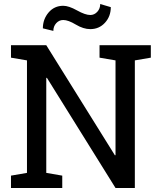

<svg xmlns="http://www.w3.org/2000/svg" viewBox="-20 -936 802 956"><path d="M34.7 0ZM531.7 -900.4Q531.7 -854.5 502.7 -822.8Q473.6 -791 429.7 -791Q395 -791 357.4 -813.7Q319.8 -836.4 294.9 -836.4Q274.4 -836.4 260 -820.6Q245.6 -804.7 245.6 -782.2L193.4 -794.9Q193.4 -840.3 221.9 -873.8Q250.5 -907.2 294.9 -907.2Q322.3 -907.2 363.3 -884.3Q404.3 -861.3 429.7 -861.3Q449.7 -861.3 464.4 -877.2Q479 -893.1 479 -916ZM731 -710.9V-648.9L651.4 -635.3V0H555.2L213.4 -548.8L210.4 -547.9V-75.2L290 -61.5V0H34.7V-61.5L114.3 -75.2V-635.3L34.7 -648.9V-710.9H114.3H210.4L552.2 -162.6L555.2 -163.6V-635.3L475.6 -648.9V-710.9H651.4Z"/></svg>

Font: TypoPRO Roboto Slab
Style: Regular
Weight: 400
Designer: Google
Version: Version 1.100263; 2013; ttfautohint (v0.94.20-1c74) -l 8 -r 